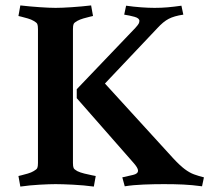

<svg xmlns="http://www.w3.org/2000/svg" viewBox="-20 -679 772 708"><path d="M263 -317V-350L479 -576Q489 -587 491.5 -592Q494 -597 494 -602Q494 -612 476 -617Q458 -622 438 -625L445 -658Q473 -654 500.5 -652Q528 -650 550 -650Q575 -650 598 -652Q621 -654 649 -658L656 -625Q622 -620 602 -609.5Q582 -599 561 -576L367 -371L618 -96Q643 -69 661 -55.5Q679 -42 695.5 -36Q712 -30 732 -25L725 8Q688 3 656 1.5Q624 0 584 0Q549 0 510 1.5Q471 3 440 8L431 -25Q452 -30 470.5 -34Q489 -38 489 -50Q489 -60 471 -80ZM249 -572V-78Q249 -65 251.5 -59.5Q254 -54 265 -48Q275 -43 291 -39Q307 -35 320 -32.5Q333 -30 333 -30L326 9Q289 4 249 2Q209 0 185 0Q163 0 126.5 2Q90 4 55 9L48 -30Q48 -30 58.5 -32.5Q69 -35 82.5 -39Q96 -43 104 -48Q115 -54 117.5 -59.5Q120 -65 120 -78V-572Q120 -585 117.5 -590.5Q115 -596 104 -602Q96 -607 82.5 -611Q69 -615 58.5 -617.5Q48 -620 48 -620L55 -659Q90 -655 126.5 -652.5Q163 -650 185 -650Q208 -650 245 -652.5Q282 -655 316 -659L323 -620Q323 -620 312 -617.5Q301 -615 287.5 -611Q274 -607 265 -602Q254 -596 251.5 -590.5Q249 -585 249 -572Z"/></svg>

Font: Buenard
Style: Regular
Weight: 400
Version: Version 2.000